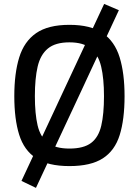

<svg xmlns="http://www.w3.org/2000/svg" viewBox="-20 -823 697 964"><path d="M160.5 120.3 87.8 85.4 334.4 -442.4 405.5 -403.9ZM340.8 -265.3 268.4 -301.4 502.9 -803.3 576.8 -771.8ZM328.6 10.9Q221.2 10.9 161 -28.7Q100.8 -68.2 76.3 -146.5Q51.8 -224.7 51.8 -340.1Q51.8 -454.7 76.5 -534.8Q101.2 -614.8 161.4 -656.6Q221.6 -698.3 328.6 -698.3Q435.6 -698.3 495.8 -656.8Q556 -615.2 580.7 -535.2Q605.4 -455.1 605.4 -340.1Q605.4 -222.9 580.9 -144.8Q556.4 -66.7 496.2 -27.9Q436 10.9 328.6 10.9ZM328.6 -77.1Q399.9 -77.1 437.3 -105.3Q474.7 -133.5 488.4 -191.9Q502.1 -250.2 502.1 -340.1Q502.1 -428.4 488 -488.2Q473.9 -548.1 436.3 -579.2Q398.8 -610.4 328.6 -610.4Q258.1 -610.4 220.5 -579.4Q182.9 -548.4 169 -488.6Q155.1 -428.8 155.1 -340.1Q155.1 -252 168.8 -193.5Q182.6 -135 220.1 -106.1Q257.7 -77.1 328.6 -77.1Z"/></svg>

Font: TitilliumWeb ExtraLight
Style: Regular
Weight: 400
Designer: Mohamed Gaber, Accademia di Belle Arti di Urbino and others
Foundry: Kief Type Foundry, Accademia di Belle Arti di Urbino and others
Version: Version 3.000; ttfautohint (v1.8.2)